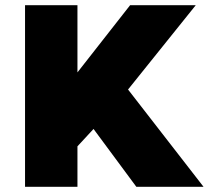

<svg xmlns="http://www.w3.org/2000/svg" viewBox="-20 -720 804 740"><path d="M76.5 0V-700H278.5V-441L481.5 -700H734.5L473.5 -375L764.5 0H505.5L340.5 -223L278.5 -156V0Z"/></svg>

Font: Geologica Cursive Black
Style: Regular
Weight: 900
Designer: Sindre Bremnes, Frode Helland
Foundry: Monokrom Skriftforlag AS
Version: Version 1.010;gftools[0.9.28]